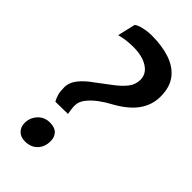

<svg xmlns="http://www.w3.org/2000/svg" viewBox="-266 -941 1022 1022"><g transform="rotate(45 245.0 -430.0)"><path d="M113.5 -255.5Q104 -272.5 98.2 -291.8Q92.5 -311 92.5 -343Q92.5 -380 119.2 -413Q146 -446 186.5 -474Q233 -509 270.2 -537.2Q307.5 -565.5 329.5 -594Q351.5 -622.5 351.5 -658.5Q351.5 -703 310.2 -729.2Q269 -755.5 201.5 -755.5Q147 -755.5 99.5 -742.5L123 -843Q135 -853.5 166 -860.8Q197 -868 228 -868Q305.5 -868 364.8 -848Q424 -828 457.2 -784.8Q490.5 -741.5 490.5 -671Q490.5 -606.5 452.2 -553.8Q414 -501 331.5 -456.5Q303 -441.5 273 -419.2Q243 -397 222 -370.5Q201 -344 200.5 -315.5Q200.5 -299.5 202.8 -283.5Q205 -267.5 207 -257ZM148 8.5Q116 8.5 96.8 -10.5Q77.5 -29.5 77.5 -60Q77.5 -99 103.8 -128Q130 -157 171.5 -157Q209 -157 226.8 -138.2Q244.5 -119.5 244.5 -89.5Q244.5 -45.5 218.2 -18.5Q192 8.5 148 8.5Z"/></g></svg>

Font: Merriweather Sans Italic
Style: Bold
Weight: 700
Italic angle: -7.5°
Designer: Eben Sorkin
Foundry: Eben Sorkin
Version: Version 1.008; ttfautohint (v1.7.19-72a1) -l 8 -r 50 -G 200 